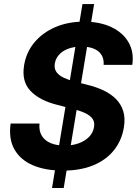

<svg xmlns="http://www.w3.org/2000/svg" viewBox="-20 -846 694 964"><path d="M241.2 98 394 -825.5H452.6L299.8 98ZM295.3 10.6Q208.2 10.6 145.4 -16.1Q82.6 -42.9 52.6 -95.6Q22.6 -148.4 33.3 -225.8H178.3Q174.8 -189 189.9 -164.3Q204.9 -139.7 234.6 -127.4Q264.2 -115.1 304.6 -115.1Q344.4 -115.1 376 -126.8Q407.5 -138.4 427.6 -159.3Q447.6 -180.2 452.1 -207.9Q456.4 -233 444.5 -249.7Q432.6 -266.5 406.7 -278.5Q380.7 -290.6 342.1 -300.2L265.3 -320.1Q179.2 -341.7 133.5 -389.2Q87.7 -436.6 100.9 -517.8Q111.5 -583.5 152.7 -632.9Q193.9 -682.3 257.8 -709.8Q321.8 -737.3 401 -737.3Q481.3 -737.3 539.3 -709.8Q597.3 -682.3 625.5 -633.3Q653.6 -584.3 644.2 -520.2H500.3Q503.3 -563.7 474 -587.9Q444.8 -612 388.8 -612Q350.7 -612 322.2 -601.2Q293.7 -590.5 276.6 -571.4Q259.6 -552.3 255.3 -528.1Q250.8 -501.3 264 -483.5Q277.2 -465.8 302.1 -454.7Q326.9 -443.6 356.7 -436L419.5 -420Q463.4 -409.3 500.1 -391.9Q536.7 -374.5 562.3 -348.9Q587.8 -323.3 598.7 -288.2Q609.6 -253.2 602.1 -207.2Q591.3 -141 552.3 -92Q513.3 -43 448.6 -16.2Q384 10.6 295.3 10.6Z"/></svg>

Font: Inter
Style: Italic
Weight: 400
Italic angle: -9.3988°
Designer: Rasmus Andersson
Foundry: rsms
Version: Version 4.001;git-66647c0bb